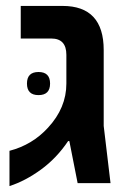

<svg xmlns="http://www.w3.org/2000/svg" viewBox="-20 -618 420 648"><path d="M12 10Q65 -7 118 -45.5Q171 -84 210 -142H214L242 0H353L330 -193V-449Q330 -598 191 -598H50V-488H153Q204 -488 204 -433V-336Q204 -254 142 -187Q89 -129 12 -109ZM71 -336Q71 -297 110 -297Q149 -297 149 -336Q149 -375 110 -375Q71 -375 71 -336Z"/></svg>

Font: Noto Sans Hebrew Semi
Style: Regular
Weight: 600
Designer: Monotype Design Team
Foundry: Monotype Imaging Inc.
Version: Version 1.902